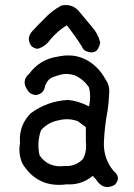

<svg xmlns="http://www.w3.org/2000/svg" viewBox="-20 -743 540 776"><path d="M229 -721Q273 -729 300 -696.5Q327 -664 352 -634Q377 -606 385 -571Q375 -515 324 -538Q315 -544 311 -555Q283 -599 250 -641Q213 -618 184 -584Q164 -555 133 -546Q118 -546 106 -558Q85 -589 110.5 -617Q136 -645 158 -666Q189 -700 229 -721ZM213 -514Q307 -535 374 -467Q393 -447 406 -423Q425 -396 421 -364Q420 -331 415 -297Q403 -236 400 -170Q397 -104 438 -53Q472 -26 444 4Q398 30 367 -19L355 -32L341 -22Q301 5 250 2Q131 18 70 -83Q53 -123 61 -165Q57 -209 76 -247Q88 -269 104 -285Q172 -335 255 -339Q294 -336 340 -313Q349 -357 339 -391Q317 -423 281 -439Q255 -446 237.5 -443.5Q220 -441 195.5 -432Q171 -423 162 -394Q157 -364 126 -359Q100 -360 88 -384Q67 -418 98 -445Q142 -504 213 -514ZM295 -253Q257 -267 218 -257Q174 -249 146 -217Q128 -167 140 -115Q175 -64 241 -72Q284 -69 315 -100Q332 -131 327 -170Q327 -199 327 -229Q305 -246 295 -253Z"/></svg>

Font: Kosefont JP
Style: Regular
Weight: 400
Designer: Nozomi Seto 瀬戸のぞみ
Version: Version 3.00;June 19, 2020